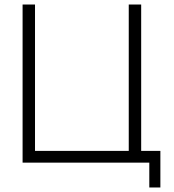

<svg xmlns="http://www.w3.org/2000/svg" viewBox="-20 -720 770 850"><path d="M605 -52V-700H550V-52H135V-700H80V0H641V110H690V-52Z"/></svg>

Font: NM-font
Style: Light
Weight: 500
Designer: ""
Foundry: ""
Version: ""